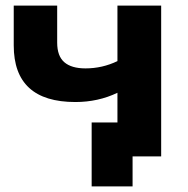

<svg xmlns="http://www.w3.org/2000/svg" viewBox="-20 -558 669 685"><path d="M555 -538V0H453V107H307V-121H399V-227Q330 -194 249 -194Q29 -194 29 -396V-538H184V-406Q184 -358 209.5 -336Q235 -314 285 -314Q345 -314 399 -340V-538Z"/></svg>

Font: CMG Sans
Style: Bold
Weight: 700
Designer: Julieta Ulanovsky
Foundry: Julieta Ulanovsky
Version: Version 7.200